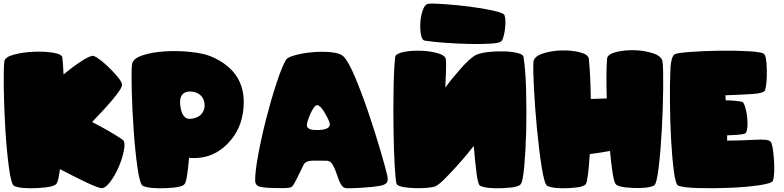

<svg xmlns="http://www.w3.org/2000/svg" viewBox="-20 -1026 4270 1046"><path d="M644.5 -564.9Q646 -545.9 596.7 -487.3Q547.4 -428.7 481.9 -361.3Q585.9 -307.6 647.9 -265.1Q663.6 -253.9 655.5 -209.5Q647.5 -165 627 -117.2Q606.4 -69.3 578.9 -33.2Q551.3 2.9 528.3 -1.5Q503.4 -6.8 440.4 -37.1Q377.4 -67.4 306.6 -104.5Q297.9 -38.6 288.1 -25.9Q276.9 -6.3 185.8 -1.5Q94.7 3.4 57.6 -12.7Q41 -20 28.6 -113.5Q16.1 -207 9 -323.7Q2 -440.4 0.5 -548.3Q-1 -656.2 3.9 -692.9Q7.8 -715.8 56.9 -728.8Q106 -741.7 163.6 -744.1Q221.2 -746.6 269.3 -738.8Q317.4 -731 319.8 -712.4Q321.8 -691.9 323.5 -669.7Q325.2 -647.5 326.2 -620.1Q383.3 -668 430.4 -697.3Q477.5 -726.6 492.2 -720.7Q530.3 -703.1 588.1 -643.6Q646 -584 644.5 -564.9Z M1303.2 -409.7Q1286.1 -301.3 1204.6 -228.5Q1123 -155.8 1009.8 -166Q1005.4 -109.9 999.3 -71.3Q993.2 -32.7 985.8 -23.9Q975.6 -4.9 885.7 -1Q795.9 2.9 758.8 -13.2Q742.2 -20.5 729.2 -111.1Q716.3 -201.7 708.3 -314.9Q700.2 -428.2 697.8 -533Q695.3 -637.7 698.7 -673.3Q702.1 -706.5 755.1 -724.1Q808.1 -741.7 877.9 -746.1Q947.8 -750.5 1018.6 -742.9Q1089.4 -735.4 1128.9 -718.8Q1337.4 -630.9 1303.2 -409.7ZM1093.3 -468.3Q1082 -521 1022 -527.3Q1010.7 -527.8 1003.9 -526.9Q957 -518.6 961.4 -460Q965.8 -401.4 992.7 -383.8Q1004.4 -375.5 1028.3 -379.9Q1064 -385.3 1081.8 -410.4Q1099.6 -435.5 1093.3 -468.3Z M1379.9 -16.6Q1370.6 -26.4 1370.1 -40.5Q1369.1 -87.9 1386.7 -183.1Q1404.3 -278.3 1430.7 -381.1Q1457 -483.9 1486.6 -573.7Q1516.1 -663.6 1538.1 -700.2Q1546.9 -714.4 1589.6 -725.8Q1632.3 -737.3 1684.1 -741.7Q1735.8 -746.1 1783.7 -741.5Q1831.5 -736.8 1850.6 -719.2Q1877.9 -692.9 1915.3 -603.5Q1952.6 -514.2 1988.3 -408.9Q2023.9 -303.7 2052.2 -207Q2080.6 -110.4 2089.8 -70.3Q2096.2 -41 2085.9 -29.5Q2075.7 -18.1 2050.3 -13.7Q2007.3 -6.3 1943.6 -2.7Q1879.9 1 1863.8 -1Q1857.4 -2 1852.1 -5.4Q1834.5 -16.1 1818.1 -67.1Q1801.8 -118.2 1786.1 -137.2Q1776.9 -148.4 1761.7 -150.4L1681.6 -150.9Q1644 -149.9 1632.8 -126Q1618.2 -95.2 1599.6 -57.6Q1581.1 -20 1572.3 -11.2Q1567.9 -5.9 1559.1 -3.9Q1539.1 0.5 1464.6 -1.7Q1390.1 -3.9 1379.9 -16.6ZM1696.3 -447.3Q1680.2 -430.2 1664.3 -389.9Q1648.4 -349.6 1652.8 -336.9Q1660.2 -315.4 1716.1 -317.6Q1772 -319.8 1776.9 -344.7Q1779.8 -359.9 1747.6 -413.8Q1715.3 -467.8 1696.3 -447.3Z M2130.4 -120.6Q2125.5 -203.6 2124 -312Q2122.1 -420.4 2124 -532.2Q2125.5 -644 2132.8 -715.8Q2135.3 -733.4 2178.2 -742.7Q2221.2 -751.5 2272 -749.5Q2322.8 -748 2365.7 -735.8Q2408.2 -723.6 2409.2 -700.2Q2411.1 -680.7 2409.7 -640.6Q2407.7 -600.1 2406.2 -548.3Q2428.7 -582 2485.8 -647.5Q2542.5 -712.9 2576.2 -728Q2599.1 -737.8 2641.1 -742.7Q2683.1 -747.6 2725.1 -746.1Q2766.6 -745.1 2798.3 -737.3Q2830.1 -730 2832 -715.8Q2843.3 -645.5 2846.2 -534.2Q2849.1 -422.4 2846.7 -314.5Q2843.8 -205.6 2836.4 -122.6Q2828.6 -38.6 2817.9 -24.4Q2808.6 -4.9 2720.7 -1Q2632.3 2.9 2596.2 -13.7Q2584 -19.5 2576.2 -81.5Q2568.4 -144 2561 -231Q2553.7 -220.7 2526.4 -188Q2499.5 -155.3 2465.8 -118.2Q2432.6 -81.5 2400.9 -49.8Q2369.1 -18.6 2352.5 -11.2Q2340.8 -5.9 2308.6 -2.9Q2275.9 0 2240.7 -1Q2205.1 -2 2175.8 -7.3Q2146.5 -12.7 2140.6 -24.4Q2135.3 -38.1 2130.4 -120.6ZM2649.9 -788.1Q2600.6 -785.2 2535.6 -786.6Q2470.7 -788.1 2404.3 -793Q2337.9 -797.4 2294.4 -804.7Q2279.3 -806.6 2273.4 -837.4Q2267.6 -868.2 2270 -904.3Q2272.5 -940.9 2283.7 -971.7Q2294.4 -1002.4 2313 -1005.4Q2335.4 -1008.3 2401.9 -1003.4Q2468.3 -999 2540 -989.7Q2611.3 -980.5 2668.5 -967.8Q2725.6 -955.1 2729 -941.9Q2737.8 -911.6 2730 -859.4Q2721.7 -807.1 2709 -799.8Q2699.7 -791 2649.9 -788.1Z M3171.9 -24.4Q3162.6 -5.4 3079.8 -1.2Q2997.1 2.9 2961.9 -13.2Q2946.3 -20.5 2931.4 -113.5Q2916.5 -206.5 2905.5 -322.3Q2894.5 -438 2888.9 -545.2Q2883.3 -652.3 2886.2 -688.5Q2889.2 -718.3 2935.5 -733.9Q2981.9 -749.5 3037.1 -751.2Q3092.3 -752.9 3138.7 -741.2Q3185.1 -729.5 3188 -705.1Q3192.4 -663.6 3195.1 -606.7Q3197.8 -549.8 3198.7 -486.8Q3240.2 -488.8 3285.6 -489.7Q3283.7 -552.2 3283.9 -608.2Q3284.2 -664.1 3287.1 -705.1Q3288.6 -730 3334.5 -741.9Q3380.4 -753.9 3435.5 -752.4Q3490.7 -751 3537.8 -735.6Q3585 -720.2 3589.4 -690.4Q3594.2 -654.3 3593 -547.1Q3591.8 -439.9 3585.7 -324Q3579.6 -208 3568.6 -115.2Q3557.6 -22.5 3543 -15.1Q3508.8 1.5 3426 -2.2Q3343.3 -5.9 3333 -24.9Q3325.2 -35.2 3317.4 -84.2Q3309.6 -133.3 3303.2 -203.6Q3275.9 -198.2 3247.8 -194.1Q3219.7 -189.9 3192.9 -186.5Q3189 -122.6 3183.6 -78.6Q3178.2 -34.7 3171.9 -24.4Z M3941.4 -259.8Q4026.9 -260.7 4095.7 -264.6Q4164.6 -268.6 4176.8 -255.4Q4189.9 -244.6 4196 -162.1Q4202.1 -79.6 4191.4 -42.5Q4186.5 -26.9 4114.7 -16.6Q4043 -6.3 3953.6 -2.7Q3864.3 1 3782.2 -1.5Q3700.2 -3.9 3675.3 -14.6Q3660.6 -20.5 3651.1 -93.5Q3641.6 -166.5 3636.2 -264.4Q3630.9 -362.3 3629.9 -464.1Q3628.9 -565.9 3631.8 -629.9Q3631.8 -665 3637.7 -694.1Q3643.6 -723.1 3655.8 -730.5Q3668 -737.8 3741.7 -743.2Q3815.4 -748.5 3900.9 -749.8Q3986.3 -751 4059.1 -746.8Q4131.8 -742.7 4142.6 -731.9Q4155.8 -721.2 4157.5 -647.2Q4159.2 -573.2 4148.4 -535.6Q4143.1 -518.1 4079.8 -513.9Q4016.6 -509.8 3932.1 -506.8Q3932.1 -501 3932.6 -493.2Q3933.1 -485.4 3933.6 -479.5Q3988.8 -478.5 4023.4 -471.2Q4031.7 -468.8 4039.8 -442.1Q4047.9 -415.5 4051 -384Q4054.2 -352.5 4050.8 -325.7Q4047.4 -298.8 4033.7 -296.9Q4023.9 -293.9 3998.3 -291.7Q3972.7 -289.6 3941.4 -288.6Q3941.4 -282.2 3941.4 -273.9Q3941.4 -265.6 3941.4 -259.8Z"/></svg>

Font: ARCO
Style: Regular
Weight: 700
Designer: Rafael Olivo Díaz, Denis Ignatov
Foundry: Rafael Olivo Díaz
Version: Version 1.10 March 1, 2019